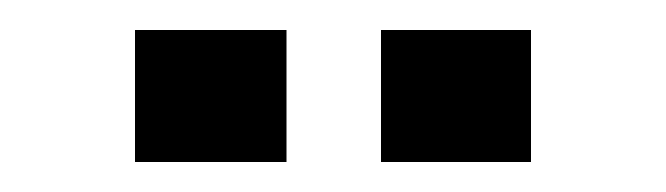

<svg xmlns="http://www.w3.org/2000/svg" viewBox="-20 -670 444 128"><path d="M234 -562V-650H334V-562ZM70 -562V-650H171V-562Z"/></svg>

Font: Maven Pro Medium
Style: Regular
Weight: 500
Designer: Joe Prince
Foundry: Joe Prince
Version: Version 2.103